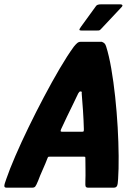

<svg xmlns="http://www.w3.org/2000/svg" viewBox="-54 -866 623 886"><path d="M-24 0Q-34 0 -34 -8Q-34 -16 -25 -40Q-10 -84 17 -146.5Q44 -209 78 -279Q112 -349 149 -419Q186 -489 221.5 -549.5Q257 -610 287 -651Q295 -661 302 -667Q309 -673 317 -673H416Q424 -670 428.5 -665.5Q433 -661 436 -651Q449 -610 459.5 -549.5Q470 -489 477.5 -419Q485 -349 489 -279Q493 -209 493.5 -146.5Q494 -84 491 -40Q490 -16 486 -8Q482 0 471 0H353Q344 0 341.5 -5Q339 -10 340 -32Q341 -54 340.5 -84Q340 -114 340 -133Q340 -141 339 -142Q338 -143 331 -143H177Q170 -143 168.5 -142Q167 -141 164 -133Q157 -114 143.5 -84Q130 -54 122 -32Q113 -10 108.5 -5Q104 0 95 0ZM234 -258H324Q331 -258 332 -260.5Q333 -263 333 -270Q332 -310 329 -355.5Q326 -401 323 -435Q325 -444 319 -444H315Q313 -444 307 -435Q297 -413 283 -385Q269 -357 255 -327.5Q241 -298 228 -270Q225 -263 226 -260.5Q227 -258 234 -258ZM323 -725Q313 -725 312.5 -728.5Q312 -732 320 -743L389 -838Q394 -846 412 -846H501Q508 -846 510.5 -842.5Q513 -839 505 -831L412 -732Q407 -726 402.5 -725.5Q398 -725 389 -725Z"/></svg>

Font: Glory Thin ExtraBold
Style: Italic
Weight: 800
Italic angle: -12°
Version: Version 1.011